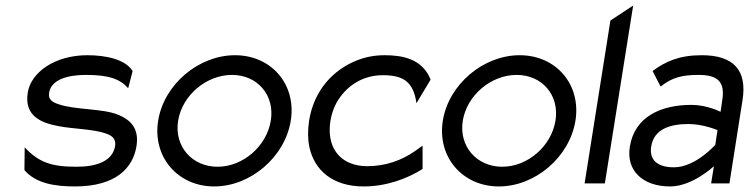

<svg xmlns="http://www.w3.org/2000/svg" viewBox="-20 -661 2699 692"><path d="M80 -327C67 -245 125 -218 193 -206C245 -196 316 -196 361 -180C382 -173 399 -162 395 -135C386 -80 328 -60 256 -60C167 -60 120 -75 69 -130L68 -48C109 0 177 11 250 11C399 11 460 -57 472 -135C482 -199 450 -229 407 -247C349 -271 251 -264 189 -286C169 -293 153 -302 157 -327C165 -375 225 -391 290 -391C371 -391 412 -377 442 -343L458 -405C432 -447 362 -462 295 -462C176 -462 91 -399 80 -327Z M550 -226C529 -95 621 11 752 11C883 11 1007 -95 1028 -226C1049 -357 958 -462 827 -462C696 -462 571 -357 550 -226ZM622 -226C637 -318 724 -391 816 -391C908 -391 971 -318 956 -226C941 -134 856 -60 764 -60C672 -60 607 -134 622 -226Z M1094 -226C1089 -192 1089 -160 1095 -131C1113 -48 1178 11 1291 11C1372 11 1448 -17 1503 -52V-136L1475 -116C1429 -84 1371 -62 1303 -62C1280 -62 1259 -66 1240 -74C1188 -96 1159 -149 1171 -226C1175 -249 1182 -271 1193 -291C1225 -347 1282 -390 1360 -390C1434 -390 1470 -366 1481 -289L1532 -374C1502 -450 1429 -462 1366 -462C1331 -462 1299 -456 1268 -444C1183 -411 1112 -338 1094 -226Z M1576 -226C1555 -95 1647 11 1778 11C1909 11 2033 -95 2054 -226C2075 -357 1984 -462 1853 -462C1722 -462 1597 -357 1576 -226ZM1648 -226C1663 -318 1750 -391 1842 -391C1934 -391 1997 -318 1982 -226C1967 -134 1882 -60 1790 -60C1698 -60 1633 -134 1648 -226Z M2087 0H2160L2262 -641L2180 -587Z M2250 -132C2236 -45 2298 11 2395 11C2476 11 2553 -62 2553 -62L2543 0H2609L2656 -299C2674 -410 2622 -462 2509 -462C2429 -462 2379 -440 2332 -405L2361 -349C2402 -382 2439 -391 2498 -391C2567 -391 2594 -366 2583 -299L2577 -258C2577 -258 2529 -283 2472 -283C2363 -283 2267 -241 2250 -132ZM2327 -133C2337 -197 2397 -214 2461 -214C2515 -214 2566 -192 2566 -192L2558 -139C2558 -139 2487 -58 2409 -58C2354 -58 2319 -81 2327 -133Z"/></svg>

Font: Charger Pro
Style: Obl
Weight: 400
Designer: Jasper
Foundry: Cannot Into Space Fonts
Version: Version 1.09